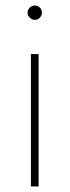

<svg xmlns="http://www.w3.org/2000/svg" viewBox="-20 -676 252 696"><path d="M80 -630Q80 -641 88 -648.5Q96 -656 106 -656Q117 -656 124.5 -648.5Q132 -641 132 -630Q132 -620 124.5 -612Q117 -604 106 -604Q96 -604 88 -612Q80 -620 80 -630ZM92 -480H120V0H92Z"/></svg>

Font: Prompt Thin
Style: Regular
Weight: 250
Designer: Katatrad Team
Foundry: CadsonDemak
Version: Version 1.001